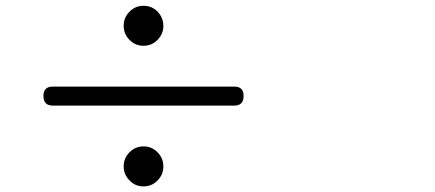

<svg xmlns="http://www.w3.org/2000/svg" viewBox="-20 -707 1540 680"><path d="M488.3 -46.9Q458 -46.9 438.5 -68.4Q418 -88.9 418 -117.7Q418 -146.5 438.5 -167.5Q459 -188.5 488.3 -188.5Q517.6 -188.5 538.1 -167.5Q558.6 -146.5 558.6 -117.7Q558.6 -88.9 538.1 -67.9Q517.6 -46.9 488.3 -46.9ZM167 -333Q133.8 -333 133.8 -367.2Q133.8 -400.4 167 -400.4H809.6Q842.8 -400.4 842.8 -367.2Q842.8 -333 809.6 -333H488.3ZM488.3 -544.9Q459 -544.9 438.5 -565.9Q418 -586.9 418 -615.7Q418 -644.5 438.5 -665.5Q459 -686.5 488.3 -686.5Q517.6 -686.5 538.1 -666Q558.6 -643.6 558.6 -615.2Q558.6 -586.9 538.1 -565.9Q517.6 -544.9 488.3 -544.9Z"/></svg>

Font: Bpmf GenSen Rounded R
Style: R
Weight: 400
Foundry: But Ko
Version: Version 1.320